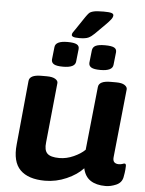

<svg xmlns="http://www.w3.org/2000/svg" viewBox="-59 -927 743 982"><g transform="rotate(5 312.5 -436.0)"><path d="M209 8Q123 8 81.5 -33.5Q40 -75 49 -164L81 -493Q84 -525 144 -525H172Q202 -525 216.5 -515.5Q231 -506 229 -494L198 -188Q193 -148 210 -131Q227 -114 272 -114Q309 -114 345.5 -130.5Q382 -147 403 -168L437 -493Q440 -525 500 -525H528Q558 -525 572 -515.5Q586 -506 585 -494L549 -147Q546 -126 554 -117.5Q562 -109 578 -109Q588 -109 596 -112Q604 -115 607 -115Q615 -115 615 -103Q615 -99 614 -84.5Q613 -70 608 -44Q602 -16 574 -4Q546 8 520 8Q472 8 442.5 -11.5Q413 -31 404 -73Q373 -39 319.5 -15.5Q266 8 209 8ZM442 -581Q409 -581 395.5 -589Q382 -597 383 -613L390 -677Q392 -694 407 -701.5Q422 -709 455 -709Q489 -709 502.5 -701.5Q516 -694 514 -677L507 -613Q504 -581 442 -581ZM250 -581Q217 -581 203.5 -589Q190 -597 191 -613L198 -677Q201 -709 263 -709Q296 -709 310 -701.5Q324 -694 322 -677L315 -613Q312 -581 250 -581ZM321 -734Q298 -734 289.5 -737.5Q281 -741 281 -747Q281 -754 285.5 -760.5Q290 -767 297 -777L342 -844Q351 -857 358 -864.5Q365 -872 381.5 -876Q398 -880 433 -880Q462 -880 473 -876.5Q484 -873 484 -865Q484 -855 474.5 -843Q465 -831 451 -817L398 -764Q382 -748 367 -741Q352 -734 321 -734Z"/></g></svg>

Font: Asap Semi Expanded Semi Expanded Regular
Style: Bold Italic
Weight: 700
Width: 6
Italic angle: -6°
Designer: Pablo Cosgaya
Foundry: Omnibus-Type
Version: Version 3.001; ttfautohint (v1.8.4.7-5d5b)